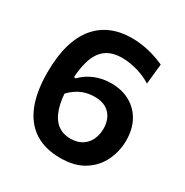

<svg xmlns="http://www.w3.org/2000/svg" viewBox="-165 -834 943 980"><g transform="rotate(30 307.0 -344.0)"><path d="M322 12.5Q231.5 12.5 170.5 -27Q109.5 -66.5 78.5 -143.5Q47.5 -220.5 47.5 -334Q47.5 -428 67.5 -497.2Q87.5 -566.5 125.2 -611.5Q163 -656.5 215.8 -678.8Q268.5 -701 333.5 -701Q361 -701 387.2 -697.8Q413.5 -694.5 437.8 -688.5Q462 -682.5 485 -674.5Q508 -666.5 528.5 -657L516 -538Q496 -551 474 -560.2Q452 -569.5 429.8 -575.8Q407.5 -582 385.2 -585.2Q363 -588.5 342 -588.5Q281.5 -588.5 245 -560Q208.5 -531.5 192 -474.2Q175.5 -417 175.5 -331Q175.5 -251 192.2 -199.8Q209 -148.5 240.5 -123.8Q272 -99 316.5 -99Q359 -99 386.2 -117Q413.5 -135 426.5 -164.2Q439.5 -193.5 439.5 -227.5Q439.5 -261 426.8 -288Q414 -315 387.5 -330.8Q361 -346.5 319 -346.5Q302 -346.5 284.2 -343.5Q266.5 -340.5 247.8 -333Q229 -325.5 210.2 -312.2Q191.5 -299 172.5 -278.5Q157.5 -299 153 -313.5Q148.5 -328 153 -343Q157.5 -358 171.5 -380.5L188 -379.5Q204 -396 223 -408.8Q242 -421.5 263.2 -430.2Q284.5 -439 308.5 -443.8Q332.5 -448.5 359 -448.5Q422 -448.5 469.8 -421.8Q517.5 -395 543.8 -346.8Q570 -298.5 570 -233.5Q570 -170 543.2 -113.8Q516.5 -57.5 461.5 -22.5Q406.5 12.5 322 12.5Z"/></g></svg>

Font: Commissioner Thin SemiBold
Style: Regular
Weight: 600
Version: Version 1.000